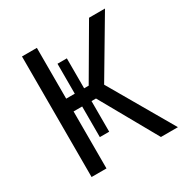

<svg xmlns="http://www.w3.org/2000/svg" viewBox="-163 -840 940 974"><g transform="rotate(-30 307.5 -353.0)"><path d="M289.2 -154.4H234.4V-333.8H184.1V0H96.9V-706.2H184.1V-408.7H234.4V-584.1H289.2V-408.7H315.9L489.7 -706.2H583.1L386.2 -373.8L602.6 0H503.1L315.4 -333.8H289.2Z"/></g></svg>

Font: Fira Code
Style: Regular
Weight: 400
Designer: Carrois Corporate, Edenspiekermann AG, Nikita Prokopov
Foundry: Carrois Corporate, Edenspiekermann AG, Nikita Prokopov
Version: Version 5.002